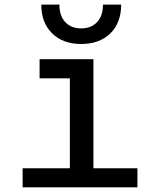

<svg xmlns="http://www.w3.org/2000/svg" viewBox="-20 -804 690 824"><path d="M328.1 -615.2Q250.5 -615.2 203.9 -660.6Q157.2 -706.1 157.2 -784.2H234.9Q234.9 -735.8 260.3 -709Q285.6 -682.1 328.1 -682.1Q371.1 -682.1 396.5 -709Q421.9 -735.8 421.9 -784.2H500Q500 -706.1 453.4 -660.6Q406.7 -615.2 328.1 -615.2ZM77.1 0V-82H279.8V-467.8H149.9V-549.8H380.9V-82H569.8V0Z"/></svg>

Font: Azeret Mono
Style: Regular
Weight: 400
Designer: Martin Vácha
Foundry: Displaay
Version: Version 1.002